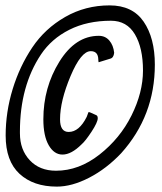

<svg xmlns="http://www.w3.org/2000/svg" viewBox="-20 -776 600 713"><path d="M191 -83Q104 -83 52.5 -130.5Q1 -178 1 -273Q1 -360 27 -445Q53 -530 100 -600Q147 -670 222 -713Q297 -756 387 -756Q472 -756 513.5 -695.5Q555 -635 555 -536Q555 -346 430 -207Q375 -149 311 -116Q247 -83 191 -83ZM188 -142Q273 -142 349.5 -202Q426 -262 468.5 -347.5Q511 -433 511 -514Q511 -598 481 -648.5Q451 -699 392 -699Q304 -699 237.5 -665.5Q171 -632 132 -573.5Q93 -515 73.5 -443.5Q54 -372 54 -288V-281Q54 -220 90.5 -181Q127 -142 188 -142ZM350 -546H351L346 -545Q346 -548 345 -554V-556Q344 -586 317 -586Q281 -586 242 -493.5Q203 -401 203 -333Q203 -286 235 -286Q274 -286 302 -342L305 -350Q308 -360 310 -360Q311 -360 313 -359Q315 -358 316 -358L336 -349Q343 -347 343 -337Q343 -322 320 -287Q297 -252 283 -240Q245 -202 212 -202Q181 -202 161 -236.5Q141 -271 141 -333Q141 -451 200.5 -547Q260 -643 347 -643Q371 -643 386 -625.5Q401 -608 404 -580Q402 -561 389 -558Z"/></svg>

Font: Bangerz Fix
Style: Regular
Weight: 400
Designer: vernon adams
Foundry: Vernon Adams
Version: Version 2.10;December 28, 2023;FontCreator 13.0.0.2683 64-bi